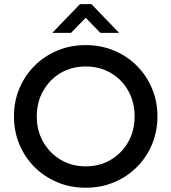

<svg xmlns="http://www.w3.org/2000/svg" viewBox="-20 -885 821 920"><path d="M390.6 14.6Q318.4 14.6 255.9 -11.2Q193.4 -37.1 146.5 -83.5Q99.6 -129.9 73.2 -192.4Q46.9 -254.9 46.9 -327.1Q46.9 -399.4 73.2 -461.9Q99.6 -524.4 146.5 -570.8Q193.4 -617.2 255.9 -643.1Q318.4 -668.9 390.6 -668.9Q462.9 -668.9 525.4 -643.1Q587.9 -617.2 634.8 -570.8Q681.6 -524.4 708 -461.9Q734.4 -399.4 734.4 -327.1Q734.4 -254.9 708 -192.4Q681.6 -129.9 634.8 -83.5Q587.9 -37.1 525.4 -11.2Q462.9 14.6 390.6 14.6ZM390.6 -87.9Q458 -87.9 511.2 -119.6Q564.5 -151.4 594.7 -205.1Q625 -258.8 625 -327.1Q625 -395.5 594.7 -449.7Q564.5 -503.9 511.2 -535.2Q458 -566.4 390.6 -566.4Q323.2 -566.4 270.5 -535.2Q217.8 -503.9 187 -449.7Q156.2 -395.5 156.2 -327.1Q156.2 -258.8 187 -205.1Q217.8 -151.4 270.5 -119.6Q323.2 -87.9 390.6 -87.9ZM230.5 -727.5 363.3 -865.2H418L550.8 -727.5H460.9L390.6 -799.8L320.3 -727.5Z"/></svg>

Font: Sen Medium
Style: Regular
Weight: 500
Designer: Kosal Sen, Philatype
Foundry: Philatype
Version: Version 2.000;gftools[0.9.31]